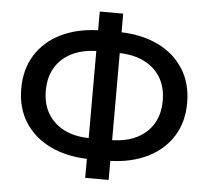

<svg xmlns="http://www.w3.org/2000/svg" viewBox="-54 -795 959 885"><g transform="rotate(5 426.0 -353.0)"><path d="M372 31V-57Q275.5 -60 201 -96.2Q126.5 -132.5 84.5 -198Q42.5 -263.5 42.5 -354Q42.5 -444.5 84.5 -510.5Q126.5 -576.5 201 -612.8Q275.5 -649 372 -652V-738.5H480.5V-652Q577.5 -649 651.8 -612.8Q726 -576.5 768 -510.5Q810 -444.5 810 -354Q810 -263.5 768 -198Q726 -132.5 651.8 -96.2Q577.5 -60 480.5 -57V31ZM372 -153V-556Q305 -554 256.8 -529.2Q208.5 -504.5 182.2 -460Q156 -415.5 156 -354Q156 -293 182.2 -248.5Q208.5 -204 256.8 -179.2Q305 -154.5 372 -153ZM480.5 -153Q547.5 -154.5 596 -179.2Q644.5 -204 670.8 -248.5Q697 -293 697 -354Q697 -415.5 670.8 -460Q644.5 -504.5 596 -529.2Q547.5 -554 480.5 -556Z"/></g></svg>

Font: Geologica Thin Roman
Style: Regular
Weight: 400
Version: Version 1.010;gftools[0.9.28]